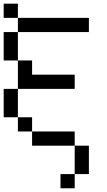

<svg xmlns="http://www.w3.org/2000/svg" viewBox="-20 -866 578 1040"><path d="M0 -846.2H76.9V-769.2H0ZM76.9 -769.2H461.5V-692.3H76.9ZM76.9 -692.3V-538.5H0V-692.3ZM76.9 -538.5H153.8V-461.5H384.6V-384.6H76.9ZM76.9 -384.6V-230.8H0V-384.6ZM76.9 -230.8H153.8V-153.8H76.9ZM153.8 -153.8H384.6V-76.9H153.8ZM384.6 -76.9H461.5V76.9H384.6ZM384.6 76.9V153.8H307.7V76.9Z"/></svg>

Font: Mintsoda - Lime Green 13x16
Style: Regular
Weight: 400
Designer: Mintsoda-15
Version: Version 1.0